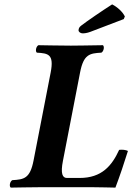

<svg xmlns="http://www.w3.org/2000/svg" viewBox="-20 -853 603 875"><path d="M343 -42H285C265 -42 255 -61 267 -121L345 -523C361 -606 389 -610 442 -613C453 -619 457 -641 449 -647C370 -646 341 -645 303 -645C265 -645 155 -647 155 -647C144 -641 140 -619 148 -613C200 -610 227 -606 211 -523L133 -122C117 -39 89 -35 36 -32C25 -26 21 -4 29 2C29 2 140 0 177 0H391C419 0 506 2 506 2C525 -48 547 -113 563 -165C555 -170 535 -172 523 -170C490 -98 444 -42 343 -42ZM491 -833C447 -805 374 -755 351 -737C340 -729 339 -723 338 -716C337 -708 347 -701 356 -701C365 -701 376 -702 392 -708L544 -766L549 -778C539 -799 515 -821 491 -833Z"/></svg>

Font: Libertinus Serif
Style: Bold Italic
Weight: 700
Italic angle: -12°
Designer: Philipp H. Poll, Khaled Hosny
Foundry: Caleb Maclennan
Version: Version 7.050;RELEASE